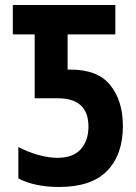

<svg xmlns="http://www.w3.org/2000/svg" viewBox="-20 -734 540 764"><path d="M469 -232Q469 -333 419 -395Q369 -457 262 -457H249V-597H439V-714H31V-597H118V-343H209Q332 -343 332 -230Q332 -175 301.5 -140.5Q271 -106 209 -106Q172 -106 130.5 -118Q89 -130 53 -149V-24Q118 10 215 10Q344 10 406.5 -54.5Q469 -119 469 -232Z"/></svg>

Font: Noto Sans Mono UI Condensed
Style: Bold
Weight: 700
Width: 3
Designer: Monotype Design team
Foundry: Monotype Imaging Inc.
Version: 1.000